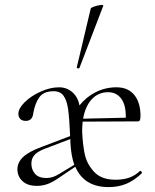

<svg xmlns="http://www.w3.org/2000/svg" viewBox="-20 -751 633 783"><path d="M552 -54Q555 -54 557.5 -50.5Q560 -47 558 -44Q526 -14 494 -1Q462 12 423 12Q323 12 287 -71L216 -23Q191 -6 171 0.5Q151 7 131 7Q92 7 71.5 -12.5Q51 -32 51 -61Q51 -88 73.5 -110Q96 -132 150 -152L266 -196Q263 -267 258 -304Q253 -341 239.5 -360Q226 -379 199 -379Q158 -379 140.5 -354.5Q123 -330 116 -291Q113 -258 85 -258Q70 -258 62.5 -266Q55 -274 55 -287Q55 -309 81 -334.5Q107 -360 146 -377.5Q185 -395 221 -395Q252 -395 275 -375Q298 -355 304 -321Q332 -356 371 -375.5Q410 -395 455 -395Q502 -395 527.5 -364Q553 -333 553 -278Q553 -266 550.5 -261Q548 -256 542 -256L317 -255Q315 -231 315 -215Q317 -166 325 -125Q333 -84 363 -51Q393 -18 451 -18Q483 -18 507 -26.5Q531 -35 551 -54ZM319 -267 493 -271Q494 -322 474.5 -348.5Q455 -375 421 -375Q381 -375 354.5 -346.5Q328 -318 319 -267ZM283 -79Q270 -115 267 -170V-184L159 -143Q130 -131 119 -117Q108 -103 108 -84Q108 -59 123 -42Q138 -25 170 -25Q195 -25 222 -42ZM300 -472Q297 -472 294.5 -473.5Q292 -475 293 -476L350 -716Q351 -720 364.5 -724.5Q378 -729 390.5 -730.5Q403 -732 401 -727L304 -474Q304 -472 300 -472Z"/></svg>

Font: Cormorant Garamond Light
Style: Regular
Weight: 300
Designer: Christian Thalmann (Catharsis Fonts)
Version: Version 3.000